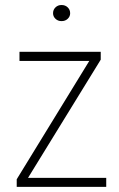

<svg xmlns="http://www.w3.org/2000/svg" viewBox="-20 -731 466 751"><path d="M395.5 -35.2V0H57.6V-35.2ZM374 -497.6 67.9 0H45.4V-29.8L351.1 -528.3H374ZM357.4 -528.3V-492.7H56.2V-528.3ZM187.5 -679.2Q187.5 -692.9 197 -702.1Q206.5 -711.4 220.7 -711.4Q235.4 -711.4 244.9 -702.1Q254.4 -692.9 254.4 -679.2Q254.4 -666.5 244.9 -657.5Q235.4 -648.4 220.7 -648.4Q206.5 -648.4 197 -657.5Q187.5 -666.5 187.5 -679.2Z"/></svg>

Font: Roboto Condensed ExtraLight
Style: Regular
Weight: 250
Designer: Christian Robertson
Foundry: Google
Version: Version 3.008; 2023